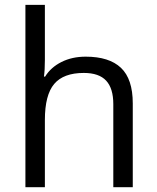

<svg xmlns="http://www.w3.org/2000/svg" viewBox="-20 -780 654 800"><path d="M452.1 0V-346.2Q452.1 -411.6 422.4 -443.8Q392.6 -476.1 329.1 -476.1Q244.6 -476.1 205.8 -430.2Q167 -384.3 167 -279.8V0H85.9V-759.8H167V-529.8Q167 -488.3 163.1 -460.9H168Q191.9 -499.5 236.1 -521.7Q280.3 -543.9 336.9 -543.9Q435.1 -543.9 484.1 -497.3Q533.2 -450.7 533.2 -349.1V0Z"/></svg>

Font: f01722094
Style: Regular
Weight: 400
Foundry: Ascender Corporation
Version: Version 1.10